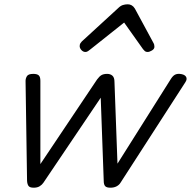

<svg xmlns="http://www.w3.org/2000/svg" viewBox="-20 -859 889 894"><path d="M137 15Q119 15 113 7Q107 -1 106 -17L99 -482Q99 -494 105.5 -504.5Q112 -515 135 -515Q153 -515 160.5 -508Q168 -501 168 -483V-95L432 -489Q443 -504 453 -509.5Q463 -515 479 -515Q494 -515 503.5 -506.5Q513 -498 513 -478L527 -97L776 -492Q785 -506 794.5 -511Q804 -516 817 -515Q839 -513 846 -502Q853 -491 843 -476L541 -8Q535 2 523 8.5Q511 15 494 15Q476 15 469.5 7.5Q463 0 463 -17L449 -404L182 -8Q176 1 165 8Q154 15 137 15ZM378 -617Q367 -617 359 -626Q351 -635 351 -644Q351 -652 354 -657Q357 -662 361 -666L530 -821Q541 -832 552 -835.5Q563 -839 575 -839Q585 -839 593.5 -834Q602 -829 608 -819L694 -660Q697 -655 698 -650.5Q699 -646 699 -641Q699 -631 687.5 -624Q676 -617 667 -617Q659 -617 654.5 -621Q650 -625 646 -630L558 -754L402 -630Q396 -625 390 -621Q384 -617 378 -617Z"/></svg>

Font: Playwrite CO Light
Style: Regular
Weight: 300
Version: Version 1.002